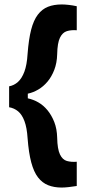

<svg xmlns="http://www.w3.org/2000/svg" viewBox="-20 -719 387 863"><path d="M21 -237V-331Q43 -335 60.5 -350.5Q78 -366 89.5 -396.5Q101 -427 104 -477Q109 -543 120 -585.5Q131 -628 150 -653Q169 -678 195.5 -688.5Q222 -699 258 -699Q271 -699 289 -697Q307 -695 325 -691V-583Q300 -585 280.5 -579Q261 -573 249.5 -549.5Q238 -526 237 -475Q236 -436 224 -405Q212 -374 193.5 -352Q175 -330 152 -316.5Q129 -303 105 -298V-277Q129 -272 152 -259Q175 -246 193.5 -223.5Q212 -201 224 -170.5Q236 -140 237 -100Q238 -49 249.5 -25Q261 -1 280.5 4.5Q300 10 325 8V117Q307 120 288.5 122Q270 124 257 124Q223 124 196.5 113.5Q170 103 151 78.5Q132 54 120.5 11Q109 -32 104 -98Q101 -145 90 -174.5Q79 -204 61.5 -218.5Q44 -233 21 -237Z"/></svg>

Font: Bricolage Grotesque 48pt Condensed ExtraBold
Style: Bold
Weight: 700
Version: Version 1.000;gftools[0.9.30]